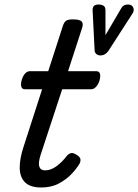

<svg xmlns="http://www.w3.org/2000/svg" viewBox="-20 -816 613 852"><path d="M163 16Q114 16 91 -7Q68 -30 67.5 -70.5Q67 -111 84 -163L167 -420H90Q79 -420 75 -430Q71 -440 76 -460Q82 -480 91.5 -490Q101 -500 112 -500H194L258 -698Q264 -718 273.5 -724Q283 -730 303 -730Q334 -730 342.5 -720.5Q351 -711 344 -691L282 -500H408Q419 -500 423 -490.5Q427 -481 422 -460Q416 -441 406 -430.5Q396 -420 385 -420H256L160 -128Q149 -93 154.5 -76.5Q160 -60 180 -60Q206 -60 231.5 -79Q257 -98 277 -125Q285 -134 295 -136.5Q305 -139 320 -129Q336 -119 337 -109Q338 -99 333 -90Q321 -69 298 -44.5Q275 -20 241.5 -2Q208 16 163 16ZM548 -796Q565 -796 571 -783Q577 -770 568 -756L461 -590Q454 -580 445 -575Q436 -570 425 -570Q415 -570 408 -576Q401 -582 400 -590L391 -769Q390 -781 396 -788.5Q402 -796 417 -796Q431 -796 439.5 -790.5Q448 -785 448 -771V-660L519 -781Q524 -789 531 -792.5Q538 -796 548 -796Z"/></svg>

Font: Playwrite CZ
Style: Regular
Weight: 400
Designer: Veronika Burian, José Scaglione
Foundry: TypeTogether
Version: Version 1.002